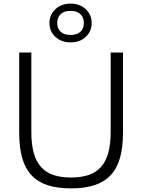

<svg xmlns="http://www.w3.org/2000/svg" viewBox="-20 -1030 784 1060"><path d="M372 10Q297 10 243 -7.5Q189 -25 154 -62.5Q119 -100 102.5 -158Q86 -216 86 -298V-740H153V-301Q153 -233 166.5 -185Q180 -137 207.5 -107Q235 -77 276 -63.5Q317 -50 372 -50Q427 -50 468 -63.5Q509 -77 536.5 -107Q564 -137 577.5 -185Q591 -233 591 -301V-740H659V-298Q659 -216 642.5 -158Q626 -100 590.5 -62.5Q555 -25 501 -7.5Q447 10 372 10ZM370 -796Q319 -796 286 -826.5Q253 -857 253 -903Q253 -949 286 -979.5Q319 -1010 370 -1010Q421 -1010 453.5 -979.5Q486 -949 486 -903Q486 -857 453.5 -826.5Q421 -796 370 -796ZM370 -837Q405 -837 424 -854.5Q443 -872 443 -903Q443 -934 424 -952Q405 -970 370 -970Q334 -970 315 -952Q296 -934 296 -903Q296 -872 315 -854.5Q334 -837 370 -837Z"/></svg>

Font: Encode Sans Normal
Style: Light
Weight: 300
Designer: Pablo Impallari, Andres Torresi
Foundry: Pablo Impallari, Andres Torresi
Version: Version 1.000; ttfautohint (v1.00) -l 8 -r 50 -G 200 -x 14 -